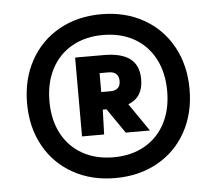

<svg xmlns="http://www.w3.org/2000/svg" viewBox="-47 -801 810 718"><g transform="rotate(-5 358.0 -441.5)"><path d="M663 -441Q663 -351 624.5 -281.2Q586 -211.5 516.8 -172.8Q447.5 -134 358 -134Q268.5 -134 199.2 -172.8Q130 -211.5 91.5 -281.2Q53 -351 53 -441Q53 -531 91.5 -601Q130 -671 199.2 -710Q268.5 -749 358 -749Q447.5 -749 516.8 -710Q586 -671 624.5 -601Q663 -531 663 -441ZM579 -441Q579 -510.5 551.8 -562.5Q524.5 -614.5 474.5 -642.8Q424.5 -671 358 -671Q291.5 -671 241.5 -642.8Q191.5 -614.5 164.2 -562.5Q137 -510.5 137 -441Q137 -372 164.2 -320.2Q191.5 -268.5 241.5 -240.2Q291.5 -212 358 -212Q424.5 -212 474.5 -240.2Q524.5 -268.5 551.8 -320.2Q579 -372 579 -441ZM430 -404.5 502 -300H411L347 -393H333L330 -300H247V-596H354Q421 -596 453.5 -570.8Q486 -545.5 486 -494Q486 -460 472.2 -437.8Q458.5 -415.5 430 -404.5ZM333 -459H367Q405 -459 405 -494Q405 -512 395.2 -521Q385.5 -530 367 -530H333Z"/></g></svg>

Font: Encode Sans Expanded Black
Style: Regular
Weight: 900
Width: 7
Designer: Multiple Designers
Foundry: Impallari Type
Version: Version 2.000